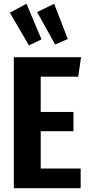

<svg xmlns="http://www.w3.org/2000/svg" viewBox="-20 -994 473 1014"><path d="M393 -589H195V-403H368V-301H195V-104H406V0H53V-692H408ZM199 -786 133 -754 32 -927 120 -974ZM338 -788 271 -759 176 -930 266 -974Z"/></svg>

Font: Fira Sans Compressed SemiBold
Style: Regular
Weight: 600
Width: 1
Designer: bBox Type GmbH & Carrois Corporate GbR & Edenspiekermann AG
Foundry: bBox Type GmbH & Carrois Corporate GbR & Edenspiekermann AG
Version: Version 4.301